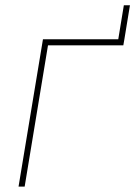

<svg xmlns="http://www.w3.org/2000/svg" viewBox="-20 -687 498 707"><path d="M415.5 -542.5 436 -667.5H458.5L438 -542.5ZM438 -542.5 434.1 -520H156.7L70.8 0H48.3L138.2 -542.5Z"/></svg>

Font: Inter 16pt Thin
Style: Italic
Weight: 250
Italic angle: -9.3988°
Version: Version 4.001;git-66647c0bb